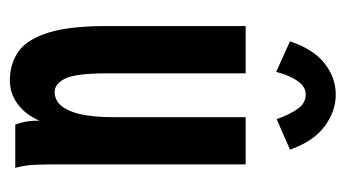

<svg xmlns="http://www.w3.org/2000/svg" viewBox="-176 -515 702 390"><g transform="rotate(90 175.0 -320.0)"><path d="M144 11Q109 11 84 -7Q59 -25 45.5 -70Q32 -115 33 -197V-468H129V-187Q129 -123 139.5 -101.5Q150 -80 167 -80Q192 -80 205 -110.5Q218 -141 218 -198V-468H314V-73Q314 -53 315 -35.5Q316 -18 321 0H233Q229 -11 227 -22Q225 -33 225 -49Q213 -21 191.5 -5Q170 11 144 11ZM126 -530 64 -558Q80 -606 109 -628.5Q138 -651 172 -651Q206 -651 236.5 -628.5Q267 -606 284 -558L222 -531Q212 -559 200.5 -574.5Q189 -590 172 -590Q156 -590 144.5 -573.5Q133 -557 126 -530Z"/></g></svg>

Font: Inconsolata ExtraCondensed ExtraBold
Style: Regular
Weight: 800
Width: 2
Monospace: yes
Designer: Raph Levien, Cyreal, Brenton Simpson
Foundry: Raph Levien, Cyreal, Google
Version: Version 3.001; ttfautohint (v1.8.2.53-6de2)